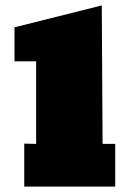

<svg xmlns="http://www.w3.org/2000/svg" viewBox="-20 -691 481 711"><path d="M406.7 -158.2V0H69.8V-159.2L113.8 -158.2V-463.9H33.7V-589.8L356.9 -670.9L359.9 -158.2Z"/></svg>

Font: Moul
Style: Regular
Weight: 400
Designer: Danh Hong
Version: Version 8.002; ttfautohint (v1.8.3)